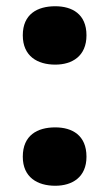

<svg xmlns="http://www.w3.org/2000/svg" viewBox="-20 -583 350 615"><path d="M157 -376C211 -376 257 -403 257 -470C257 -538 211 -563 157 -563C100 -563 53 -538 53 -470C53 -403 100 -376 157 -376ZM157 12C211 12 257 -15 257 -81C257 -150 211 -175 157 -175C100 -175 53 -150 53 -81C53 -15 100 12 157 12Z"/></svg>

Font: Noto Sans Malayalam Black
Style: Regular
Weight: 900
Designer: Jelle Bosma - Monotype Design Team
Foundry: Monotype Imaging Inc.
Version: Version 2.104